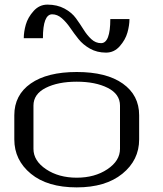

<svg xmlns="http://www.w3.org/2000/svg" viewBox="-20 -812 706 832"><path d="M541 -729.5Q541 -702.1 532.2 -670.9Q523.4 -639.6 499 -611.8Q474.6 -584 439.5 -584Q400.4 -584 370.1 -601.1Q339.8 -618.2 320.3 -642.6Q300.8 -667 284.2 -691.4Q267.6 -715.8 248 -732.9Q228.5 -750 206.1 -750Q166 -750 166 -646.5H83Q83 -673.8 91.8 -705.1Q100.6 -736.3 125.5 -764.2Q150.4 -792 185.5 -792Q227.5 -792 259.3 -774.9Q291 -757.8 309.1 -732.9Q327.1 -708 342.3 -683.6Q357.4 -659.2 376 -642.1Q394.5 -625 418 -625Q458 -625 458 -729.5ZM500 -167V-354.5Q500 -404.3 446.8 -431.2Q393.6 -458 312.5 -458Q231.4 -458 178.2 -431.2Q125 -404.3 125 -354.5V-167Q125 -115.2 179.7 -78.6Q234.4 -42 312.5 -42Q390.6 -42 445.3 -78.6Q500 -115.2 500 -167ZM583 -208Q583 -118.2 510.3 -59.1Q437.5 0 312.5 0Q185.5 0 113.8 -59.1Q42 -118.2 42 -208V-312.5Q42 -400.4 113.3 -450.2Q184.6 -500 312.5 -500Q441.4 -500 512.2 -449.7Q583 -399.4 583 -312.5Z"/></svg>

Font: okolaks
Style: Regular
Weight: 500
Version: Version 000.6.0